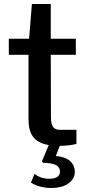

<svg xmlns="http://www.w3.org/2000/svg" viewBox="-20 -723 445 957"><path d="M358 -530H233V-703H139L125 -530H24V-450H122V-131C122 -59 145 -13 223 0L189 81L195 89C255 89 279 104 279 132C279 156 260 168 225 168C194 168 171 158 152 144L134 187C164 206 200 214 238 214C300 214 353 185 353 133C353 98 329 59 258 55L278 4C313 4 347 -1 361 -6V-76H281C252 -76 234 -86 234 -138L233 -450H358Z"/></svg>

Font: Cheyenne Sans Medium
Style: Regular
Weight: 500
Designer: The Public Sans project authors (U.S. Web Design System), Libre Franklin designed by Pablo Impallari and Rodrigo Fuenzal
Foundry: The Cheyenne Sans Project Authors
Version: Version 2.007